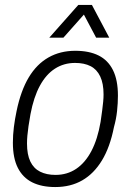

<svg xmlns="http://www.w3.org/2000/svg" viewBox="-20 -743 528 775"><path d="M203 12Q148 12 110 -7Q72 -26 52 -65.5Q32 -105 32 -167Q32 -198 36 -230Q40 -262 47 -295Q64 -377 96 -430.5Q128 -484 175.5 -511Q223 -538 284 -538Q340 -538 378 -519Q416 -500 436 -460Q456 -420 456 -357Q456 -327 452.5 -294.5Q449 -262 440 -230Q424 -149 391.5 -95.5Q359 -42 312 -15Q265 12 203 12ZM204 -37Q251 -37 287.5 -61.5Q324 -86 349 -133.5Q374 -181 386 -251Q390 -278 392.5 -297.5Q395 -317 396.5 -332.5Q398 -348 398 -362Q398 -406 384.5 -434.5Q371 -463 345.5 -476Q320 -489 283 -489Q238 -489 202 -466Q166 -443 141 -397Q116 -351 103 -282Q98 -255 95 -233.5Q92 -212 90.5 -195.5Q89 -179 89 -164Q89 -119 102.5 -91Q116 -63 142 -50Q168 -37 204 -37ZM179 -591 296 -723H351L421 -591H368L307 -706H338L236 -591Z"/></svg>

Font: Archivo SemiCondensed ExtraLight
Style: Italic
Weight: 250
Width: 4
Italic angle: -10°
Designer: Hector Gatti
Foundry: Omnibus-Type
Version: Version 2.001